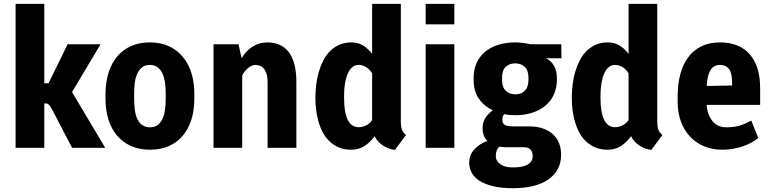

<svg xmlns="http://www.w3.org/2000/svg" viewBox="-20 -782 4080 1016"><path d="M254.4 -205.1Q251.5 -210 248.3 -215.1Q245.1 -220.2 241.5 -224.6Q237.8 -229 233.6 -231.7Q229.5 -234.4 224.6 -234.4H214.4V0H62.5V-761.7H214.4V-341.3H236.8L337.9 -547.9H512.2L361.3 -294.9L536.6 0H361.3Z M538.1 -287.6Q539.1 -349.1 554.9 -398.9Q570.8 -448.7 600.6 -483.9Q630.4 -519 673.6 -538.3Q716.8 -557.6 772.9 -557.6Q830.6 -557.6 874.5 -537.1Q918.5 -516.6 948.2 -480.2Q978 -443.8 993.2 -394.5Q1008.3 -345.2 1008.3 -287.6V-259.3Q1008.3 -197.8 992.4 -147.9Q976.6 -98.1 946.5 -63Q916.5 -27.8 872.8 -8.8Q829.1 10.3 773.9 10.3Q715.8 10.3 671.9 -10Q627.9 -30.3 598.1 -66.2Q568.4 -102.1 553.2 -151.6Q538.1 -201.2 538.1 -259.3ZM689.9 -259.3Q689.9 -223.6 694.3 -195.6Q698.7 -167.5 708.7 -148.2Q718.8 -128.9 734.9 -118.7Q751 -108.4 773.9 -108.4Q796.4 -108.4 812 -118.9Q827.6 -129.4 837.6 -148.7Q847.7 -168 852.3 -196Q856.9 -224.1 856.9 -259.3V-287.6Q856.9 -313.5 853.8 -340.3Q850.6 -367.2 841.6 -388.9Q832.5 -410.6 815.9 -424.6Q799.3 -438.5 772.9 -438.5Q745.6 -438.5 729.2 -423.8Q712.9 -409.2 704.1 -387Q695.3 -364.7 692.6 -338.1Q689.9 -311.5 689.9 -287.6Z M1242.2 -547.9 1258.3 -474.1Q1282.2 -513.7 1317.1 -535.6Q1352.1 -557.6 1395 -557.6Q1430.7 -557.6 1459.2 -545.2Q1487.8 -532.7 1507.6 -506.8Q1527.3 -481 1537.8 -441.4Q1548.3 -401.9 1548.3 -347.2V0H1396V-347.2Q1396 -372.1 1390.9 -389.6Q1385.7 -407.2 1377 -418Q1368.2 -428.7 1356 -433.6Q1343.8 -438.5 1329.6 -438.5Q1320.8 -438.5 1311 -433.8Q1301.3 -429.2 1292 -421.4Q1282.7 -413.6 1274.7 -403.3Q1266.6 -393.1 1261.7 -381.8V0H1109.9V-547.9Z M1648.9 -272Q1649.4 -303.2 1653.6 -336.7Q1657.7 -370.1 1667 -401.9Q1676.3 -433.6 1690.7 -461.9Q1705.1 -490.2 1726.3 -511.5Q1747.6 -532.7 1775.6 -545.2Q1803.7 -557.6 1839.8 -557.6Q1873.5 -557.6 1900.6 -541.7Q1927.7 -525.9 1949.2 -496.6V-761.7H2101.1V-143.6Q2101.1 -126.5 2102.5 -115Q2104 -103.5 2107.2 -95.2Q2110.4 -86.9 2115.5 -80.6Q2120.6 -74.2 2128.4 -67.9L2070.3 10.7Q2056.2 10.3 2039.8 4.6Q2023.4 -1 2008.5 -10.5Q1993.7 -20 1981.4 -33Q1969.2 -45.9 1962.9 -61.5Q1936.5 -26.4 1906.7 -8.1Q1877 10.3 1838.9 10.3Q1802.7 10.3 1774.7 -1.2Q1746.6 -12.7 1725.3 -32.5Q1704.1 -52.2 1689.7 -78.6Q1675.3 -105 1666.3 -135.3Q1657.2 -165.5 1653.1 -198Q1648.9 -230.5 1648.9 -261.7ZM1800.8 -261.7Q1800.8 -186 1820.3 -147.5Q1839.8 -108.9 1877.9 -108.9Q1898.4 -108.9 1917.7 -118.7Q1937 -128.4 1949.2 -147V-393.6Q1937 -415 1917.5 -426.8Q1897.9 -438.5 1878.9 -438.5Q1860.8 -438.5 1848.1 -429.4Q1835.4 -420.4 1826.7 -405.5Q1817.9 -390.6 1812.7 -372.3Q1807.6 -354 1804.9 -335.4Q1802.2 -316.9 1801.5 -300Q1800.8 -283.2 1800.8 -272Z M2384.3 0H2232.4V-547.9H2384.3ZM2384.3 -653.3H2232.4V-761.7H2384.3Z M2951.2 -473.6H2867.7Q2895.5 -462.4 2911.1 -434.6Q2926.8 -406.7 2926.8 -370.6V-359.9Q2926.8 -316.4 2910.9 -281.7Q2895 -247.1 2866 -222.9Q2836.9 -198.7 2796.6 -185.5Q2756.3 -172.4 2707.5 -172.4Q2690.4 -172.4 2676.3 -173.6Q2662.1 -174.8 2647.5 -178.2Q2643.6 -172.9 2640.9 -165.5Q2638.2 -158.2 2638.2 -150.9Q2638.2 -127.9 2652.1 -120.6Q2666 -113.3 2694.3 -113.3H2779.3Q2819.3 -113.3 2851.1 -102.8Q2882.8 -92.3 2904.5 -73Q2926.3 -53.7 2937.7 -25.9Q2949.2 2 2949.2 36.6Q2949.2 81.1 2930.7 114.3Q2912.1 147.5 2878.7 169.7Q2845.2 191.9 2798.6 202.9Q2752 213.9 2695.3 213.9Q2633.8 213.9 2589.8 203.4Q2545.9 192.9 2517.6 174.8Q2489.3 156.7 2476.1 132.1Q2462.9 107.4 2462.9 79.1Q2462.9 38.6 2489.5 9Q2516.1 -20.5 2559.1 -36.6Q2546.4 -48.3 2540 -65.2Q2533.7 -82 2533.7 -105.5Q2533.7 -134.8 2548.3 -157.7Q2563 -180.7 2587.9 -198.2Q2539.6 -221.7 2512.9 -261.2Q2486.3 -300.8 2486.3 -359.9V-370.6Q2486.3 -414.6 2502.2 -449.2Q2518.1 -483.9 2546.9 -508.1Q2575.7 -532.2 2616.5 -544.9Q2657.2 -557.6 2706.5 -557.6Q2728 -557.6 2747.8 -554.9Q2767.6 -552.2 2786.1 -547.9H2950.2ZM2665.5 -2.9Q2654.3 -2.9 2644 -3.4Q2633.8 -3.9 2624 -6.3Q2614.3 0.5 2608.9 13.4Q2603.5 26.4 2603.5 43Q2603.5 69.3 2627 86.7Q2650.4 104 2695.3 104Q2747.1 104 2772.9 88.4Q2798.8 72.8 2798.8 43.5Q2798.8 22.9 2787.8 10Q2776.9 -2.9 2751.5 -2.9ZM2636.7 -359.9Q2636.7 -320.8 2656.2 -301.8Q2675.8 -282.7 2707.5 -282.7Q2737.8 -282.7 2757.1 -302Q2776.4 -321.3 2776.4 -359.9V-370.6Q2776.4 -409.7 2756.6 -428.2Q2736.8 -446.8 2706.5 -446.8Q2675.8 -446.8 2656.2 -428.5Q2636.7 -410.2 2636.7 -370.6Z M3005.9 -272Q3006.3 -303.2 3010.5 -336.7Q3014.6 -370.1 3023.9 -401.9Q3033.2 -433.6 3047.6 -461.9Q3062 -490.2 3083.3 -511.5Q3104.5 -532.7 3132.6 -545.2Q3160.6 -557.6 3196.8 -557.6Q3230.5 -557.6 3257.6 -541.7Q3284.7 -525.9 3306.2 -496.6V-761.7H3458V-143.6Q3458 -126.5 3459.5 -115Q3460.9 -103.5 3464.1 -95.2Q3467.3 -86.9 3472.4 -80.6Q3477.5 -74.2 3485.4 -67.9L3427.2 10.7Q3413.1 10.3 3396.7 4.6Q3380.4 -1 3365.5 -10.5Q3350.6 -20 3338.4 -33Q3326.2 -45.9 3319.8 -61.5Q3293.5 -26.4 3263.7 -8.1Q3233.9 10.3 3195.8 10.3Q3159.7 10.3 3131.6 -1.2Q3103.5 -12.7 3082.3 -32.5Q3061 -52.2 3046.6 -78.6Q3032.2 -105 3023.2 -135.3Q3014.2 -165.5 3010 -198Q3005.9 -230.5 3005.9 -261.7ZM3157.7 -261.7Q3157.7 -186 3177.2 -147.5Q3196.8 -108.9 3234.9 -108.9Q3255.4 -108.9 3274.7 -118.7Q3293.9 -128.4 3306.2 -147V-393.6Q3293.9 -415 3274.4 -426.8Q3254.9 -438.5 3235.8 -438.5Q3217.8 -438.5 3205.1 -429.4Q3192.4 -420.4 3183.6 -405.5Q3174.8 -390.6 3169.7 -372.3Q3164.6 -354 3161.9 -335.4Q3159.2 -316.9 3158.4 -300Q3157.7 -283.2 3157.7 -272Z M3802.2 10.3Q3748 10.3 3704.3 -8.5Q3660.6 -27.3 3629.9 -60.8Q3599.1 -94.2 3582.5 -140.9Q3565.9 -187.5 3565.9 -243.2V-271Q3565.9 -335 3579.6 -387.7Q3593.3 -440.4 3621.1 -478.3Q3648.9 -516.1 3691.2 -536.9Q3733.4 -557.6 3790.5 -557.6Q3840.8 -557.6 3880.4 -541.7Q3919.9 -525.9 3947 -495.1Q3974.1 -464.4 3988.3 -419.7Q4002.4 -375 4002.4 -317.4V-227.1H3719.7Q3720.7 -203.1 3728 -181.6Q3735.4 -160.2 3748 -143.8Q3760.7 -127.4 3779.3 -117.9Q3797.9 -108.4 3821.8 -108.4Q3841.3 -108.4 3857.7 -110.1Q3874 -111.8 3889.6 -116Q3905.3 -120.1 3921.1 -127Q3937 -133.8 3955.6 -144L3992.2 -51.8Q3977.1 -39.1 3956.3 -27.6Q3935.5 -16.1 3911.1 -7.8Q3886.7 0.5 3859.1 5.4Q3831.5 10.3 3802.2 10.3ZM3790.5 -438.5Q3755.9 -438.5 3739.3 -410.2Q3722.7 -381.8 3719.7 -331.1Q3720.2 -330.6 3720.2 -329.6Q3720.2 -327.6 3720.7 -327.1L3854 -329.6V-345.7Q3854 -395.5 3837.6 -417Q3821.3 -438.5 3790.5 -438.5Z"/></svg>

Font: Ufes Sans ExtraBold
Style: Regular
Weight: 800
Designer: Ricardo Esteves & Filipe Motta
Foundry: ProDesignUfes - Ricardo Esteves, Filipe Motta (This is a derivative work, based on Roboto family, by Christian Robertson
Version: Version 2.0